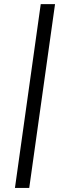

<svg xmlns="http://www.w3.org/2000/svg" viewBox="-20 -750 290 943"><path d="M53.4 173H123.6L250.3 -729.7H180.1Z"/></svg>

Font: Secuela ExtLt
Style: Italic
Weight: 200
Italic angle: -8°
Designer: Fernando Haro
Foundry: deFharo
Version: Version 1.704